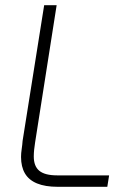

<svg xmlns="http://www.w3.org/2000/svg" viewBox="-20 -719 513 739"><path d="M202 0Q154 0 122.5 -13Q91 -26 76 -51.5Q61 -77 61 -115Q61 -129 63.5 -145.5Q66 -162 67 -177L150 -699H198L115 -170Q113 -158 111.5 -143.5Q110 -129 110 -117Q110 -79 131.5 -61.5Q153 -44 200 -44H400L393 0Z"/></svg>

Font: MuseoModerno ExtraLight
Style: Italic
Weight: 250
Italic angle: -9°
Designer: Pablo Cosgaya, Héctor Gatti, Marcela Romero, and the Authors of The MuseoModerno Project.
Foundry: Omnibus-Type Team
Version: Version 1.003